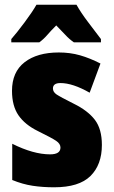

<svg xmlns="http://www.w3.org/2000/svg" viewBox="-20 -786 484 816"><path d="M413 -170Q413 -238 383 -277Q353 -316 294 -345Q236 -374 220.5 -384.5Q205 -395 205 -410Q205 -433 237 -433Q289 -433 361 -392L407 -516Q362 -539 320 -551Q278 -563 230 -563Q138 -563 84.5 -521.5Q31 -480 31 -400Q31 -336 58.5 -296Q86 -256 141 -229Q200 -200 218.5 -187.5Q237 -175 237 -159Q237 -130 193 -130Q122 -130 32 -175V-21Q76 -3 118.5 3.5Q161 10 210 10Q316 10 364.5 -38Q413 -86 413 -170ZM305 -766H135Q118 -736 84.5 -691Q51 -646 28 -620V-606H147Q166 -620 181 -637.5Q196 -655 219 -678Q242 -655 258 -637.5Q274 -620 294 -606H409V-620Q384 -653 354 -692.5Q324 -732 305 -766Z"/></svg>

Font: Noto Sans Display SemiCondensed Black
Style: Regular
Weight: 900
Width: 4
Designer: Monotype Design Team
Foundry: Monotype Imaging Inc.
Version: Version 1.900